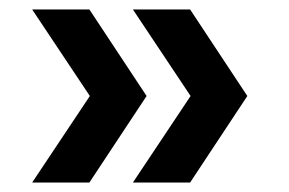

<svg xmlns="http://www.w3.org/2000/svg" viewBox="-20 -525 611 406"><path d="M48 -505H169L290 -322L169 -139H48L170 -322ZM261 -505H382L503 -322L382 -139H261L383 -322Z"/></svg>

Font: Khand Semibold
Style: Regular
Weight: 600
Designer: Devanagari: Sanchit Sawaria, Jyotish Sonowal; Latin: Satya Rajpurohit
Foundry: Indian Type Foundry
Version: Version 1.100;PS 1.0;hotconv 1.0.78;makeotf.lib2.5.61930; tt